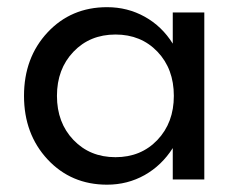

<svg xmlns="http://www.w3.org/2000/svg" viewBox="-20 -500 668 535"><path d="M278.3 14.6Q178.2 14.6 112.5 -55.9Q46.9 -126.5 46.9 -232.9Q46.9 -339.4 112.5 -409.7Q178.2 -480 278.3 -480Q335.4 -480 383.3 -453.4Q431.2 -426.8 461.4 -378.4V-465.3H549.3V0H461.4V-87.4Q430.7 -39.1 383.1 -12.2Q335.4 14.6 278.3 14.6ZM464.4 -232.9Q464.4 -308.1 418.7 -356Q373 -403.8 301.8 -403.8Q230.5 -403.8 184.6 -355.7Q138.7 -307.6 138.7 -232.9Q138.7 -158.2 184.6 -110.1Q230.5 -62 301.8 -62Q373 -62 418.7 -110.1Q464.4 -158.2 464.4 -232.9Z"/></svg>

Font: Spartan MB Med
Style: Regular
Weight: 500
Designer: Matt Bailey, Mirko Velimirovic
Foundry: Matt Bailey
Version: Version 1.005